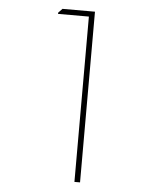

<svg xmlns="http://www.w3.org/2000/svg" viewBox="-52 -774 645 818"><g transform="rotate(5 270.0 -365.0)"><path d="M321 -730V0H297V-707H165V-712L182 -730Z"/></g></svg>

Font: Nacelle Thin
Style: Regular
Weight: 100
Designer: Sora Sagano
Foundry: Sora Sagano
Version: Version 1.000;FEAKit 1.0